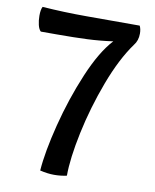

<svg xmlns="http://www.w3.org/2000/svg" viewBox="-81 -765 673 833"><g transform="rotate(10 255.5 -348.5)"><path d="M214 6Q186 6 152 -2Q158 -85 189 -207Q220 -329 267 -440.5Q314 -552 367 -609Q311 -601 254 -598.5Q197 -596 119 -596H50Q41 -604 36.5 -623Q32 -642 32 -663Q32 -690 39 -703Q134 -696 235 -696H468Q475 -682 475 -662Q475 -631 458 -610Q405 -537 362 -422.5Q319 -308 294.5 -192Q270 -76 270 0Q243 6 214 6Z"/></g></svg>

Font: Arima Madurai ExtraBold
Style: Regular
Weight: 800
Designer: Joana Correia and Natanael Gama
Foundry: NDISCOVER
Version: Version 1.019